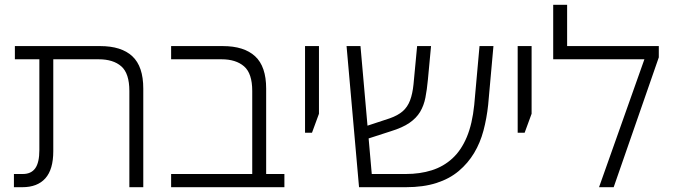

<svg xmlns="http://www.w3.org/2000/svg" viewBox="-20 -780 2803 800"><path d="M519 0V-401Q519 -474 485.5 -503.5Q452 -533 391 -533H42V-588H397Q486 -588 531.5 -545.5Q577 -503 577 -411V0ZM38 0V-55H75Q110 -55 127 -79Q144 -103 144 -155V-560H202V-150Q202 -74 169 -37Q136 0 73 0Z M1031 0V-401Q1031 -474 997 -503.5Q963 -533 903 -533H693V-588H908Q997 -588 1043 -545.5Q1089 -503 1089 -411V0ZM693 0V-55H1165V0Z M1251 -227V-588H1309V-306L1280 -227Z M1476 0 1424 -588H1482L1529 -55H1671Q1730 -55 1779 -70.5Q1828 -86 1865 -120Q1902 -154 1925 -209Q1948 -264 1956 -343L1978 -588H2036L2014 -343Q2008 -287 1994.5 -236Q1981 -185 1955.5 -142.5Q1930 -100 1891.5 -67.5Q1853 -35 1798.5 -17.5Q1744 0 1671 0ZM1506 -200 1501 -253 1604 -287Q1638 -299 1658 -316.5Q1678 -334 1688.5 -361.5Q1699 -389 1703 -429L1718 -588H1776L1763 -449Q1759 -406 1752.5 -373Q1746 -340 1730.5 -314Q1715 -288 1686 -268Q1657 -248 1608 -233Z M2137 -227V-588H2195V-306L2166 -227Z M2343 -588H2725V-541L2537 0H2476L2665 -533H2285V-760H2343Z"/></svg>

Font: Noto Sans Hebrew Light
Style: Regular
Weight: 300
Designer: Monotype Design Team
Foundry: Monotype Imaging Inc.
Version: Version 2.003